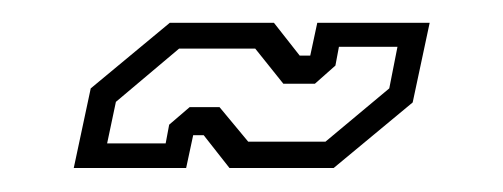

<svg xmlns="http://www.w3.org/2000/svg" viewBox="-20 -398 430 164"><path d="M43 -254.5 57.5 -322.5 125 -378.5H214L236 -350.5H245L251 -378.5H347L332.5 -310.5L265 -254.5H176L154 -282.5H145L139 -254.5ZM71.5 -275.5H121.5L124.5 -291.5L142 -306.5H167.5L192 -277H258L312.5 -322.5L319.5 -358H269.5L266.5 -342L249 -326.5H222L198 -356.5H133L79 -311Z"/></svg>

Font: Tourney Thin Light
Style: Italic
Weight: 300
Italic angle: -12°
Version: Version 1.015